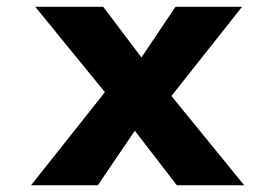

<svg xmlns="http://www.w3.org/2000/svg" viewBox="-20 -551 818 571"><path d="M506 0 358.7 -191 317.6 -245.4 85 -530.7H287L419.2 -355.5L463.2 -298.2L706.3 0ZM72.3 0 310.2 -299.8 407.3 -201 270.9 0ZM462.3 -230.8 367.7 -330.9 501.8 -530.7H699.8Z"/></svg>

Font: Lexend Exa
Style: Regular
Weight: 400
Designer: Bonnie Shaver-Troup, Thomas Jockin
Foundry: Lexend
Version: Version 1.007